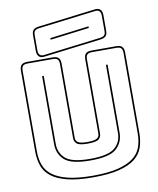

<svg xmlns="http://www.w3.org/2000/svg" viewBox="-104 -1052 954 1158"><g transform="rotate(-10 373.0 -473.5)"><path d="M692 -684V-189Q692 -142 678.5 -102.5Q665 -63 630 -35Q595 -7 532.5 9Q470 25 373 25Q276 25 213.5 9Q151 -7 116 -35Q81 -63 67.5 -102.5Q54 -142 54 -189V-684Q54 -708 65 -719Q76 -730 100 -730H257Q281 -730 292 -719Q303 -708 303 -684V-228Q303 -210 318.5 -200.5Q334 -191 375 -191Q417 -191 432.5 -200.5Q448 -210 448 -228V-684Q448 -708 458.5 -719Q469 -730 494 -730H646Q670 -730 681 -719Q692 -708 692 -684ZM682 -189V-684Q682 -703 673.5 -711.5Q665 -720 646 -720H494Q475 -720 466.5 -711.5Q458 -703 458 -684V-228Q458 -208 443 -194.5Q428 -181 375 -181Q323 -181 308 -194.5Q293 -208 293 -228V-684Q293 -703 284.5 -711.5Q276 -720 257 -720H100Q81 -720 72.5 -711.5Q64 -703 64 -684V-189Q64 -143 77.5 -105.5Q91 -68 125.5 -41.5Q160 -15 220 0Q280 15 373 15Q466 15 526 0Q586 -15 620.5 -41.5Q655 -68 668.5 -105.5Q682 -143 682 -189ZM174 -630H184V-213Q184 -157 223.5 -122.5Q263 -88 374 -88Q485 -88 525 -122.5Q565 -157 565 -213V-630H575V-213Q575 -153 533 -115.5Q491 -78 374 -78Q257 -78 215.5 -115.5Q174 -153 174 -213ZM208 -743Q186 -740 174.5 -751.5Q163 -763 163 -786V-882Q163 -905 173.5 -915Q184 -925 208 -928L557 -971Q579 -974 590.5 -962.5Q602 -951 602 -928V-832Q602 -809 591.5 -799Q581 -789 557 -786ZM556 -796Q575 -798 583.5 -805.5Q592 -813 592 -832V-928Q592 -945 583.5 -954Q575 -963 558 -961L209 -918Q190 -916 181.5 -908.5Q173 -901 173 -882V-786Q173 -769 181.5 -760Q190 -751 207 -753ZM263 -847 502 -877V-867L263 -837Z"/></g></svg>

Font: Bungee Outline
Style: Regular
Weight: 400
Designer: David Jonathan Ross
Foundry: David Jonathan Ross
Version: Version 1.001;PS 1.0;hotconv 1.0.72;makeotf.lib2.5.5900